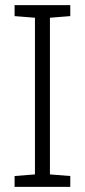

<svg xmlns="http://www.w3.org/2000/svg" viewBox="-20 -731 332 751"><path d="M175.3 -661.6V-48.8L254.9 -42.5V0H37.1V-42.5L116.7 -48.8V-661.6L37.1 -668V-710.9H254.9V-668Z"/></svg>

Font: Suwannaphum Light
Style: Regular
Weight: 300
Designer: Danh Hong
Version: Version 8.002; ttfautohint (v1.8.3)